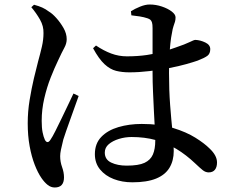

<svg xmlns="http://www.w3.org/2000/svg" viewBox="-20 -786 1040 852"><path d="M567 23Q522 23 484.5 8.5Q447 -6 424 -34Q401 -62 401 -102Q401 -149 429.5 -178.5Q458 -208 505.5 -222Q553 -236 609 -236Q690 -236 748.5 -218Q807 -200 847 -175Q887 -150 910 -127Q926 -112 934.5 -96.5Q943 -81 943 -65Q943 -44 933.5 -32.5Q924 -21 906 -21Q892 -21 879.5 -31Q867 -41 846 -61Q806 -99 763 -125Q720 -151 671 -164.5Q622 -178 564 -178Q535 -178 507.5 -169.5Q480 -161 462.5 -146Q445 -131 445 -109Q445 -78 473.5 -64.5Q502 -51 542 -51Q595 -51 621.5 -63.5Q648 -76 658.5 -100.5Q669 -125 669 -162Q669 -183 667 -217Q665 -251 663 -292.5Q661 -334 659 -378.5Q657 -423 657 -463Q657 -496 657 -535Q657 -574 657 -608.5Q657 -643 657 -661Q657 -678 654.5 -686Q652 -694 647.5 -698Q643 -702 634 -705Q619 -710 600.5 -713Q582 -716 563 -718L561 -736Q578 -747 601.5 -756.5Q625 -766 644 -766Q672 -766 698.5 -757Q725 -748 742 -735Q759 -722 759 -709Q759 -698 756.5 -689.5Q754 -681 750 -670Q746 -659 743 -639Q739 -621 736 -593Q733 -565 731.5 -531Q730 -497 730 -462Q730 -385 735 -319.5Q740 -254 745.5 -202Q751 -150 751 -116Q751 -73 732 -41.5Q713 -10 672.5 6.5Q632 23 567 23ZM223 46Q206 46 191.5 34.5Q177 23 164 4Q148 -19 134 -55Q120 -91 111.5 -137.5Q103 -184 103 -239Q103 -291 111.5 -342.5Q120 -394 130.5 -438.5Q141 -483 149 -513Q159 -549 166 -579.5Q173 -610 173 -639Q174 -670 157.5 -699Q141 -728 119 -754L131 -765Q153 -759 167.5 -752.5Q182 -746 198 -734Q212 -726 230 -706Q248 -686 262 -661.5Q276 -637 276 -612Q276 -593 265.5 -574Q255 -555 237 -516Q222 -485 205 -442Q188 -399 176.5 -349.5Q165 -300 165 -250Q165 -219 169 -199Q173 -179 179 -166Q184 -156 190.5 -155.5Q197 -155 204 -166Q213 -179 226 -205Q239 -231 254 -262Q269 -293 283 -322.5Q297 -352 306 -371L329 -360Q322 -340 312 -312.5Q302 -285 292 -256.5Q282 -228 273.5 -204.5Q265 -181 261 -167Q254 -139 250.5 -122Q247 -105 247 -93Q247 -68 255.5 -44.5Q264 -21 264 1Q264 46 223 46ZM554 -465Q522 -465 495.5 -471.5Q469 -478 444 -501Q419 -524 393 -572L406 -584Q440 -561 473.5 -548.5Q507 -536 543 -536Q591 -536 632 -542Q673 -548 705 -557.5Q737 -567 759 -575Q803 -590 822 -599.5Q841 -609 847 -609Q869 -608 891 -597.5Q913 -587 913 -568Q913 -548 900.5 -538.5Q888 -529 857 -517Q840 -511 806.5 -501.5Q773 -492 731 -484Q689 -476 643 -470.5Q597 -465 554 -465Z"/></svg>

Font: Noto Serif SC ExtraLight SemiBold
Style: Regular
Weight: 600
Version: Version 2.002-H1;hotconv 1.1.0;makeotfexe 2.6.0